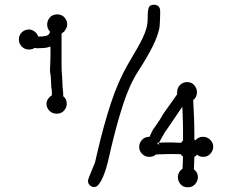

<svg xmlns="http://www.w3.org/2000/svg" viewBox="-20 -760 984 814"><path d="M803 -339 799 -337Q801 -301 802.5 -264Q804 -227 804 -185V-169L808 -165Q821 -180 841 -180Q858 -180 871 -167.5Q884 -155 884 -138Q884 -122 872 -108.5Q860 -95 842 -95Q826 -95 816 -104H815Q810 -97 804 -95Q804 -81 803 -68.5Q802 -56 802 -42L806 -39Q819 -26 819 -10Q819 7 807.5 20.5Q796 34 776 34Q756 34 745 20.5Q734 7 734 -10Q734 -19 739 -28.5Q744 -38 754 -45Q754 -58 755 -70Q756 -82 756 -96Q751 -99 747 -106Q732 -107 706.5 -107Q681 -107 641 -105Q631 -95 613 -95Q595 -95 582.5 -107.5Q570 -120 570 -137Q570 -154 582 -167Q594 -180 613 -180H614Q614 -181 615 -182.5Q616 -184 616 -185L619 -191Q623 -199 626.5 -206.5Q630 -214 635 -219L655 -249V-248L664 -263Q667 -268 670 -273.5Q673 -279 677 -284L731 -360Q730 -363 730.5 -365Q731 -367 731 -369Q731 -388 743.5 -400Q756 -412 773 -412Q792 -412 803.5 -399Q815 -386 815 -369Q815 -351 803 -339ZM751 -305 739 -287 688 -212Q681 -204 671.5 -186.5Q662 -169 654 -155Q662 -155 668.5 -155.5Q675 -156 681 -156H709Q716 -156 722.5 -155.5Q729 -155 735 -155H748L756 -165Q756 -187 756 -204.5Q756 -222 755.5 -238Q755 -254 754.5 -270Q754 -286 753 -307ZM654 -155H645L655 -145Q655 -147 654.5 -147.5Q654 -148 653 -151Q653 -152 653.5 -152.5Q654 -153 654 -155ZM253 -627 252 -626 241 -618V-488Q241 -472 241.5 -460.5Q242 -449 243 -440L245 -402Q245 -388 246 -385Q247 -378 247.5 -371.5Q248 -365 248 -358V-352Q263 -341 263 -320Q263 -304 251.5 -291Q240 -278 220 -278Q201 -278 189 -291Q177 -304 177 -320Q177 -331 184 -341Q191 -351 200 -356V-358Q200 -363 200 -369Q200 -375 199 -382V-381Q198 -386 197.5 -390.5Q197 -395 197 -402L195 -438Q195 -440 194.5 -441Q194 -442 194 -444Q192 -452 192 -464Q192 -476 193 -488Q193 -496 193.5 -505Q194 -514 194 -524V-553Q194 -556 193.5 -558.5Q193 -561 193 -563Q179 -556 152 -556Q145 -556 139.5 -555.5Q134 -555 127 -557Q117 -550 102 -550Q85 -550 72.5 -562.5Q60 -575 60 -592Q60 -612 73 -623.5Q86 -635 102 -635Q115 -635 126.5 -626.5Q138 -618 142 -605H145Q162 -605 174 -607.5Q186 -610 191 -621Q191 -625 192 -626Q180 -638 180 -656Q180 -673 191.5 -686Q203 -699 222 -699Q242 -699 253.5 -686Q265 -673 265 -656Q265 -648 261.5 -641.5Q258 -635 253 -627ZM659 -713Q659 -711 659 -702Q659 -693 658.5 -682Q658 -671 657.5 -659.5Q657 -648 656 -642Q649 -607 626.5 -562Q604 -517 567 -460Q530 -403 503 -320.5Q476 -238 453 -141L438 -76Q435 -64 429.5 -45.5Q424 -27 416.5 -9.5Q409 8 399.5 20.5Q390 33 380 33Q369 33 361 25.5Q353 18 353 7Q353 3 357 -7.5Q361 -18 366 -30.5Q371 -43 376 -54.5Q381 -66 383 -72L393 -115Q419 -227 449.5 -320.5Q480 -414 522 -487Q543 -523 558.5 -549.5Q574 -576 584.5 -598Q595 -620 600.5 -639.5Q606 -659 606 -681Q606 -717 611 -728.5Q616 -740 633 -740Q644 -740 651.5 -733.5Q659 -727 659 -713Z"/></svg>

Font: Nelagoney
Style: Regular
Weight: 400
Designer: Kanati
Foundry: Kanati and Michael Everson
Version: Version 2.000